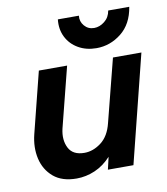

<svg xmlns="http://www.w3.org/2000/svg" viewBox="-72 -657 635 730"><g transform="rotate(-10 245.5 -292.0)"><path d="M166 12.5Q109.7 12.5 76.7 -15.6Q43.8 -43.8 33.7 -87.8Q23.6 -131.9 36.1 -181.9L95.1 -416.7H204.2L145.1 -183.3Q135.4 -141 151.4 -109.7Q167.4 -78.5 211.8 -78.5Q245.8 -78.5 276.7 -102.1Q307.6 -125.7 319.4 -174.3L381.2 -416.7H491L386.8 0H288.2L299.3 -47.9Q271.5 -17.4 236.8 -2.4Q202.1 12.5 166 12.5ZM326.4 -462.5Q286.8 -462.5 256.6 -479.9Q226.4 -497.2 211.1 -527.4Q195.8 -557.6 200 -595.8H281.2Q278.5 -573.6 293.1 -556.6Q307.6 -539.6 330.6 -539.6Q352.1 -539.6 371.2 -554.9Q390.3 -570.1 394.4 -595.8H475.7Q465.3 -530.6 422.2 -496.5Q379.2 -462.5 326.4 -462.5Z"/></g></svg>

Font: Afacad SemiBold
Style: Italic
Weight: 600
Italic angle: -14°
Designer: Kristian Moeller
Foundry: Dicotype
Version: Version 1.000